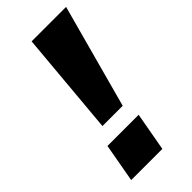

<svg xmlns="http://www.w3.org/2000/svg" viewBox="-222 -736 784 784"><g transform="rotate(-45 170.5 -344.0)"><path d="M102 -239 142 -688H341L219 -239ZM29 0 59 -167H239L209 0Z"/></g></svg>

Font: Archivo SemiBold Black
Style: Italic
Weight: 900
Italic angle: -10°
Version: Version 2.001